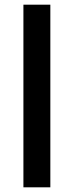

<svg xmlns="http://www.w3.org/2000/svg" viewBox="-20 -720 315 820"><path d="M195 -700H80V80H195Z"/></svg>

Font: Goli Medium
Style: Regular
Weight: 500
Designer: jaikishan Patel
Foundry: MagicType
Version: Version 1.000;Glyphs 3.2 (3242)